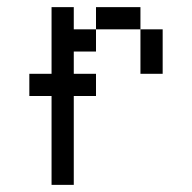

<svg xmlns="http://www.w3.org/2000/svg" viewBox="-20 -520 540 540"><path d="M250 -250V-312.5H187.5V-375H250V-437.5H187.5V-500H125V-312.5H62.5V-250H125Q125 -250 125 0H187.5Q187.5 0 187.5 -250ZM375 -437.5Q375 -437.5 375 -312.5H437.5Q437.5 -312.5 437.5 -437.5ZM250 -437.5H375V-500H250Z"/></svg>

Font: Unifont
Style: Regular
Weight: 500
Version: Version 15.1.04